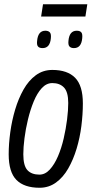

<svg xmlns="http://www.w3.org/2000/svg" viewBox="-20 -876 441 906"><path d="M167 10Q94 10 57.5 -27Q21 -64 21 -148Q21 -197 28.5 -252Q36 -307 51.5 -359Q67 -411 91 -453.5Q115 -496 149 -521Q183 -546 227 -546Q298 -546 334.5 -509Q371 -472 371 -388Q371 -337 364 -281.5Q357 -226 341.5 -174.5Q326 -123 302 -81Q278 -39 244 -14.5Q210 10 167 10ZM166 -52Q193 -52 215 -76Q237 -100 253.5 -138.5Q270 -177 280.5 -222.5Q291 -268 296.5 -312Q302 -356 302 -390Q302 -442 282 -463Q262 -484 227 -484Q199 -484 177 -460Q155 -436 139 -397Q123 -358 112 -312.5Q101 -267 95.5 -223.5Q90 -180 90 -148Q90 -94 109.5 -73Q129 -52 166 -52ZM329 -649Q315 -649 308 -656.5Q301 -664 303 -683Q307 -731 342 -731Q357 -731 363.5 -723.5Q370 -716 368 -696Q364 -649 329 -649ZM181 -649Q166 -649 159.5 -656.5Q153 -664 155 -682Q159 -731 194 -731Q208 -731 215 -723.5Q222 -716 220 -696Q216 -649 181 -649ZM174 -798 183 -856H392L383 -798Z"/></svg>

Font: Georama SemiCondensed
Style: Italic
Weight: 400
Width: 4
Italic angle: -9°
Designer: Jean-Baptiste Levee
Foundry: Production Type
Version: Version 1.000